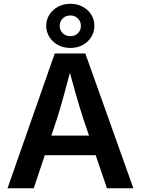

<svg xmlns="http://www.w3.org/2000/svg" viewBox="-20 -1016 760 1036"><path d="M20.5 0 275.4 -727.5H440.4L699.7 0H557.1L428.2 -378.9Q409.2 -438 388.4 -510.5Q367.7 -583 342.3 -677.2H371.6Q346.7 -582.5 326.7 -509.5Q306.6 -436.5 288.6 -378.9L162.1 0ZM169.4 -178.7V-284.2H550.3V-178.7ZM359.4 -757.3Q322.3 -757.3 293 -773.2Q263.7 -789.1 246.6 -816.2Q229.5 -843.3 229.5 -876.5Q229.5 -910.2 246.6 -937Q263.7 -963.9 293 -979.7Q322.3 -995.6 359.4 -995.6Q397 -995.6 426.3 -979.7Q455.6 -963.9 472.4 -937Q489.3 -910.2 489.3 -876.5Q489.3 -843.3 472.4 -816.2Q455.6 -789.1 426.3 -773.2Q397 -757.3 359.4 -757.3ZM359.4 -820.8Q384.3 -820.8 400.4 -836.7Q416.5 -852.5 416.5 -876.5Q416.5 -900.4 400.4 -916.5Q384.3 -932.6 359.4 -932.6Q335 -932.6 318.6 -916.5Q302.2 -900.4 302.2 -876.5Q302.2 -852.5 318.6 -836.7Q335 -820.8 359.4 -820.8Z"/></svg>

Font: Inter 18pt SemiBold
Style: Regular
Weight: 600
Designer: Rasmus Andersson
Foundry: rsms
Version: Version 4.001;git-66647c0bb